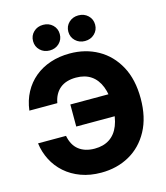

<svg xmlns="http://www.w3.org/2000/svg" viewBox="-136 -1051 1007 1166"><g transform="rotate(-15 367.5 -468.5)"><path d="M356 10.7Q285.6 10.7 228.8 -10.3Q171.9 -31.2 129.6 -68.6Q87.4 -106 62.3 -155.3Q37.1 -204.6 29.8 -260.7H205.6Q211.4 -230.5 223.9 -208Q236.3 -185.5 255.4 -170.7Q274.4 -155.8 299.3 -148.2Q324.2 -140.6 355 -140.6Q410.2 -140.6 448.5 -165.8Q486.8 -190.9 506.6 -240.5Q526.4 -290 526.4 -363.3Q526.4 -436 506.6 -485.8Q486.8 -535.6 448.7 -561.3Q410.6 -586.9 355 -586.9Q323.7 -586.9 298.8 -579.3Q273.9 -571.8 255.1 -556.6Q236.3 -541.5 223.9 -519Q211.4 -496.6 206.1 -466.3H30.3Q38.1 -529.3 65.2 -579.6Q92.3 -629.9 135 -665.3Q177.7 -700.7 233.9 -719.5Q290 -738.3 356 -738.3Q454.6 -738.3 533 -694.3Q611.3 -650.4 657 -566.7Q702.6 -482.9 702.6 -363.3Q702.6 -244.6 657.2 -160.9Q611.8 -77.1 533.4 -33.2Q455.1 10.7 356 10.7ZM280.3 -299.3V-438H553.2V-299.3ZM466.8 -787.1Q431.2 -787.1 407 -810.3Q382.8 -833.5 382.8 -867.7Q382.8 -902.3 407 -925.3Q431.2 -948.2 466.8 -948.2Q502.9 -948.2 527.1 -925.3Q551.3 -902.3 551.3 -867.7Q551.3 -833.5 527.1 -810.3Q502.9 -787.1 466.8 -787.1ZM245.1 -787.1Q209 -787.1 185.1 -810.3Q161.1 -833.5 161.1 -867.7Q161.1 -902.3 185.1 -925.3Q209 -948.2 245.1 -948.2Q281.2 -948.2 305.2 -925.3Q329.1 -902.3 329.1 -867.7Q329.1 -833.5 305.2 -810.3Q281.2 -787.1 245.1 -787.1Z"/></g></svg>

Font: Inter 24pt ExtraBold
Style: Regular
Weight: 800
Designer: Rasmus Andersson
Foundry: rsms
Version: Version 4.001;git-66647c0bb